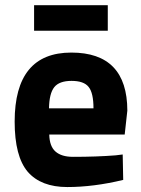

<svg xmlns="http://www.w3.org/2000/svg" viewBox="-20 -717 550 748"><path d="M112.8 -597.2V-696.8H399.9V-597.2ZM344.2 -294.9Q344.2 -355 325.2 -378.4Q306.6 -401.9 258.8 -401.9Q210.9 -401.9 191.4 -377.4Q171.9 -353 170.9 -294.9ZM264.2 -106Q356.9 -106 430.2 -111.8L458 -115.2L460 -16.1Q344.7 11.7 242.2 11.7Q139.6 11.7 87.9 -47.9Q37.1 -107.9 37.1 -243.2Q37.1 -512.2 257.8 -512.2Q475.6 -512.2 476.1 -286.1L465.8 -192.9H171.9Q172.9 -147 196.3 -126.5Q219.7 -106 264.2 -106Z"/></svg>

Font: TitilliumWeb-Bold
Style: Bold
Weight: 700
Version: Version 1.001;PS 57.000;hotconv 1.0.70;makeotf.lib2.5.55311